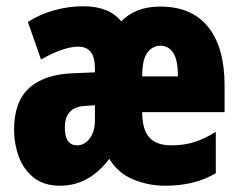

<svg xmlns="http://www.w3.org/2000/svg" viewBox="-20 -649 765 613"><path d="M492 -628Q592 -628 644.5 -563Q697 -498 697 -376V-291H434Q434 -236 456.5 -210.5Q479 -185 527 -185Q566 -185 599 -195Q632 -205 669 -228V-96Q602 -56 508 -56Q453 -56 404.5 -76.5Q356 -97 329 -142Q264 -56 172 -56Q120 -56 87.5 -82Q55 -108 40 -149Q25 -190 25 -235Q25 -324 72.5 -367.5Q120 -411 211 -415L283 -418V-432Q283 -500 230 -500Q183 -500 111 -459L69 -579Q108 -604 154 -616.5Q200 -629 246 -629Q328 -629 367 -581Q390 -604 420.5 -616Q451 -628 492 -628ZM492 -503Q467 -503 450.5 -481Q434 -459 434 -405H548Q548 -458 533 -480.5Q518 -503 492 -503ZM253 -311Q187 -308 187 -242Q187 -185 226 -185Q250 -185 266.5 -207Q283 -229 283 -264V-313Z"/></svg>

Font: Noto Sans Malayalam UI ExtraCondensed Black
Style: Regular
Weight: 900
Width: 2
Designer: Jelle Bosma - Monotype Design Team
Foundry: Monotype Imaging Inc.
Version: Version 2.104; ttfautohint (v1.8.4.7-5d5b)